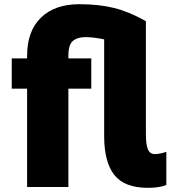

<svg xmlns="http://www.w3.org/2000/svg" viewBox="-20 -858 814 917"><path d="M36.1 -434.6V-579.1H109.4V-591.8Q109.4 -709 175.3 -773.4Q241.2 -837.9 358.4 -837.9Q453.1 -837.9 525.4 -819.8Q597.7 -801.8 676.8 -756.8V-219.7Q676.8 -167 686.5 -144.5Q696.3 -122.1 719.2 -122.1Q742.2 -122.1 774.4 -132.8V25.4Q742.2 39.1 686.5 39.1Q574.2 39.1 525.9 -22.5Q477.5 -84 477.5 -208V-669.9Q425.8 -680.7 387.7 -680.7Q349.6 -680.7 328.1 -662.6Q306.6 -644.5 306.6 -591.8V-579.1H416V-434.6H306.6V35.2H109.4V-434.6Z"/></svg>

Font: GenEi M Gothic v2 Black
Style: Regular
Weight: 900
Version: Version 2.0